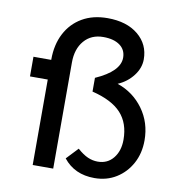

<svg xmlns="http://www.w3.org/2000/svg" viewBox="-83 -809 829 894"><g transform="rotate(10 332.0 -362.0)"><path d="M45 -404V-497H129V-499Q129 -569 156.5 -622Q184 -675 234.5 -704.5Q285 -734 354 -734Q445 -734 499 -689.5Q553 -645 553 -574Q553 -533 525 -496.5Q497 -460 453 -441Q529 -415 575.5 -351Q622 -287 622 -203Q622 -142 596 -94Q570 -46 525 -18Q480 10 422 10Q328 10 275 -57L327 -112Q354 -88 377 -78Q400 -68 424 -68Q470 -68 497.5 -102Q525 -136 525 -189Q525 -267 481.5 -314.5Q438 -362 344 -385V-450Q457 -500 457 -565Q457 -602 428.5 -623Q400 -644 350 -644Q293 -644 259.5 -605Q226 -566 226 -502V0H129V-404Z"/></g></svg>

Font: Lexend Deca
Style: Regular
Weight: 400
Designer: Bonnie Shaver-Troup, Thomas Jockin
Foundry: Lexend
Version: Version 1.008; ttfautohint (v1.8.4.7-5d5b)